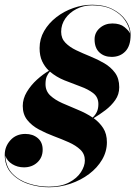

<svg xmlns="http://www.w3.org/2000/svg" viewBox="-27 -780 571 810"><path d="M424 -180Q424 -141 403.8 -106.5Q383.5 -72 349 -46Q314.5 -20 270.5 -5Q226.5 10 179 10Q135 10 92.2 -4.2Q49.5 -18.5 21.2 -48.8Q-7 -79 -7 -127Q-7 -162 17 -188.5Q41 -215 80 -215Q111.5 -215 132.2 -197.5Q153 -180 153 -148.5Q153 -115.5 130.5 -94.8Q108 -74 74 -74Q46.5 -74 24.8 -87.5Q3 -101 -4.5 -123Q-2.5 -76.5 25.2 -47.8Q53 -19 94.5 -5.8Q136 7.5 179 7.5Q230.5 7.5 264.2 -10.2Q298 -28 314.5 -53.8Q331 -79.5 331 -103Q331 -130.5 312 -148.5Q293 -166.5 263.2 -179.8Q233.5 -193 200 -205.5Q166.5 -218 136.8 -234Q107 -250 88 -273.8Q69 -297.5 69 -333Q69 -363.5 86.2 -392.2Q103.5 -421 129.2 -444.2Q155 -467.5 179.5 -481.5Q161.5 -498.5 150.8 -521.5Q140 -544.5 140 -577Q140 -616 159.2 -649.2Q178.5 -682.5 210.8 -707.5Q243 -732.5 282.5 -746.2Q322 -760 362 -760Q411 -760 447.2 -741.8Q483.5 -723.5 503.8 -694.2Q524 -665 524 -632Q524 -586.5 501.8 -563.2Q479.5 -540 444 -540Q412.5 -540 392.2 -559Q372 -578 372 -614Q372 -642.5 394 -661.8Q416 -681 447 -681Q479.5 -681 497.8 -666Q516 -651 522 -639Q519 -667.5 500.2 -694.8Q481.5 -722 447 -739.8Q412.5 -757.5 362 -757.5Q325.5 -757.5 295.8 -742.2Q266 -727 248.5 -701.8Q231 -676.5 231 -646Q231 -618 248.8 -599.8Q266.5 -581.5 294.2 -568.2Q322 -555 353.5 -542.2Q385 -529.5 412.8 -513.2Q440.5 -497 458.2 -473Q476 -449 476 -412Q476 -381.5 459.2 -357.8Q442.5 -334 417.8 -315.2Q393 -296.5 368 -281.5Q392.5 -264 408.2 -239.8Q424 -215.5 424 -180ZM165 -425Q165 -396 185 -377.2Q205 -358.5 236 -344.8Q267 -331 301.2 -317Q335.5 -303 364 -284Q375.5 -295 381.8 -308.5Q388 -322 388 -341Q388 -370 366.5 -386.8Q345 -403.5 312.5 -415.2Q280 -427 245.2 -441Q210.5 -455 183.5 -478Q175.5 -469.5 170.2 -457.2Q165 -445 165 -425Z"/></svg>

Font: Bodoni* 96
Style: Bold Italic
Weight: 700
Italic angle: -13°
Version: Version 2.2